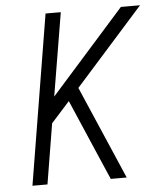

<svg xmlns="http://www.w3.org/2000/svg" viewBox="-53 -781 705 828"><g transform="rotate(-5 300.0 -367.5)"><path d="M54 0 175 -735H241L181 -375L501 -735H584L288 -403L462 0H393L351 -97L242 -350L162 -261L119 0Z"/></g></svg>

Font: Iosevka SS04 Lt Ex Obl
Style: Regular
Weight: 300
Width: 7
Italic angle: -9°
Monospace: yes
Designer: Belleve Invis
Foundry: Belleve Invis
Version: Version 19.0.0; ttfautohint (v1.8.4)